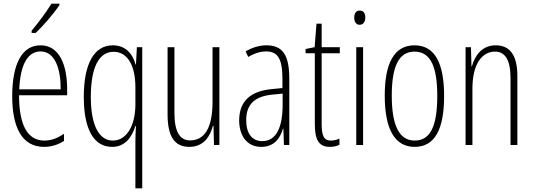

<svg xmlns="http://www.w3.org/2000/svg" viewBox="-20 -784 2885 1038"><path d="M301 -756V-764H258C226 -713 195 -671 151 -618V-606H173C212 -643 270 -709 301 -756ZM199 -539C96 -539 46 -433 46 -264C46 -97 98 10 218 10C260 10 296 -3 326 -22V-61C290 -36 256 -24 220 -24C128 -24 83 -109 83 -269H343V-303C343 -425 305 -539 199 -539ZM199 -506C277 -506 309 -412 308 -301H84C90 -439 132 -506 199 -506Z M712 -20V234H749V-529H720L715 -435H713C697 -495 657 -539 590 -539C488 -539 433 -438 433 -260C433 -83 488 10 586 10C652 10 691 -36 712 -103H715C713 -72 712 -37 712 -20ZM590 -24C520 -24 471 -98 471 -260C471 -414 512 -504 594 -504C668 -504 712 -432 712 -312V-220C712 -104 664 -24 590 -24Z M1166 -529H1129V-233C1129 -90 1084 -25 1008 -25C953 -25 923 -70 923 -174V-529H886V-165C886 -49 922 10 1003 10C1082 10 1116 -47 1131 -104H1134L1137 0H1166Z M1420 -539C1383 -539 1342 -527 1308 -506L1322 -476C1359 -498 1392 -506 1418 -506C1481 -506 1507 -468 1507 -356V-308L1446 -302C1336 -291 1273 -238 1273 -133C1273 -59 1309 10 1392 10C1464 10 1495 -38 1510 -89H1512L1515 0H1544V-359C1544 -487 1508 -539 1420 -539ZM1448 -272 1508 -278V-218C1508 -100 1476 -21 1398 -21C1344 -21 1311 -61 1311 -134C1311 -218 1355 -262 1448 -272Z M1769 -24C1729 -24 1719 -53 1719 -115V-496H1817V-529H1719V-656H1691L1681 -529L1632 -519V-496H1682V-116C1682 -33 1700 10 1763 10C1784 10 1800 6 1815 -1V-35C1804 -29 1786 -24 1769 -24Z M1925 -727C1903 -727 1895 -709 1895 -688C1895 -667 1905 -650 1924 -650C1943 -650 1955 -665 1955 -689C1955 -709 1947 -727 1925 -727ZM1943 -529H1906V0H1943Z M2381 -265C2381 -437 2334 -539 2221 -539C2112 -539 2060 -444 2060 -267C2060 -84 2115 10 2222 10C2329 10 2381 -82 2381 -265ZM2098 -267C2098 -421 2134 -505 2221 -505C2311 -505 2344 -416 2344 -266C2344 -101 2306 -24 2222 -24C2137 -24 2098 -108 2098 -267Z M2660 -539C2585 -539 2547 -483 2531 -425H2529L2526 -529H2497V0H2534V-305C2534 -439 2587 -505 2656 -505C2709 -505 2740 -463 2740 -362V0H2777V-373C2777 -488 2735 -539 2660 -539Z"/></svg>

Font: Noto Sans Georgian ExtraCondensed ExtraLight
Style: Regular
Weight: 200
Width: 2
Designer: Monotype Design Team, Akaki Razmadze
Foundry: Google LLC
Version: Version 2.005